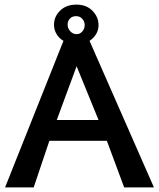

<svg xmlns="http://www.w3.org/2000/svg" viewBox="-20 -812 687 832"><path d="M311 -792Q355 -792 381 -765Q407 -738 407 -703Q407 -681 396 -663.5Q385 -646 368 -635L647 0H518L443 -202H194L126 0H2L255 -635Q236 -646 225 -664.5Q214 -683 214 -705Q214 -740 240.5 -766Q267 -792 311 -792ZM226 -292H407L312 -525ZM312 -664Q327 -664 337 -676Q347 -688 347 -703Q347 -719 336.5 -730.5Q326 -742 310 -742Q293 -742 283 -731.5Q273 -721 273 -706Q273 -689 284.5 -676.5Q296 -664 312 -664Z"/></svg>

Font: Quattrocento Sans
Style: Bold
Weight: 700
Designer: Pablo Impallari
Foundry: Pablo Impallari, Igino Marini, Brenda Gallo
Version: Version 2.000